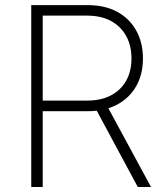

<svg xmlns="http://www.w3.org/2000/svg" viewBox="-20 -748 665 768"><path d="M105 0V-727.5H330.6Q399.4 -727.5 449 -700.7Q498.5 -673.8 525.1 -625.5Q551.8 -577.1 551.8 -514.2Q551.8 -451.2 525.1 -403.8Q498.5 -356.4 449 -329.8Q399.4 -303.2 330.6 -303.2H129.9V-345.7H329.1Q384.3 -345.7 423.8 -366.5Q463.4 -387.2 484.6 -425Q505.9 -462.9 505.9 -514.2Q505.9 -565.9 484.6 -604.2Q463.4 -642.6 423.8 -664.1Q384.3 -685.5 328.6 -685.5H150.9V0ZM531.2 0 353.5 -330.1H405.3L584 0Z"/></svg>

Font: Inter ExtraLight
Style: Regular
Weight: 250
Designer: Rasmus Andersson
Foundry: rsms
Version: Version 4.001;git-66647c0bb